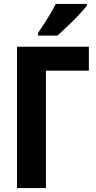

<svg xmlns="http://www.w3.org/2000/svg" viewBox="-20 -950 484 970"><path d="M429 -714V-593H212V0H66V-714ZM419 -921Q407 -907 389.5 -887Q372 -867 350.5 -846Q329 -825 308 -805Q287 -785 270 -770H172V-783Q189 -808 205 -833Q221 -858 236 -883Q251 -908 262 -930H419Z"/></svg>

Font: Noto Sans Display Condensed
Style: Bold
Weight: 700
Width: 3
Designer: Monotype Design Team
Foundry: Monotype Imaging Inc.
Version: Version 2.003